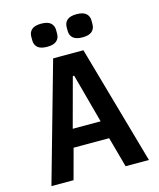

<svg xmlns="http://www.w3.org/2000/svg" viewBox="-131 -998 902 1090"><g transform="rotate(-15 320.0 -453.0)"><path d="M470 0 421 -178H212L164 0H34L231 -698H409L607 0ZM399 -283 321 -572H313L235 -283ZM143 -827V-849Q143 -875 160.5 -890.5Q178 -906 216 -906Q254 -906 271.5 -890.5Q289 -875 289 -849V-827Q289 -801 271.5 -785.5Q254 -770 216 -770Q178 -770 160.5 -785.5Q143 -801 143 -827ZM351 -849Q351 -875 368.5 -890.5Q386 -906 424 -906Q462 -906 479.5 -890.5Q497 -875 497 -849V-827Q497 -801 479.5 -785.5Q462 -770 424 -770Q386 -770 368.5 -785.5Q351 -801 351 -827Z"/></g></svg>

Font: Writer SemiBold
Style: Regular
Weight: 600
Monospace: yes
Designer: Mike Abbink, Paul van der Laan, Pieter van Rosmalen
Foundry: Bold Monday
Version: Version 2.001 2020